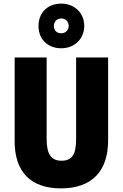

<svg xmlns="http://www.w3.org/2000/svg" viewBox="-20 -1098 679 1062"><path d="M319 -831C393 -831 446 -884 446 -955C446 -1026 392 -1078 319 -1078C243 -1078 193 -1028 193 -954C193 -882 243 -831 319 -831ZM319 -914C292 -914 278 -931 278 -955C278 -979 296 -996 319 -996C342 -996 360 -979 360 -955C360 -931 342 -914 319 -914ZM578 -321V-780H401V-328C401 -241 377 -209 320 -209C266 -209 238 -242 238 -327V-780H61V-317C61 -145 152 -56 317 -56C488 -56 578 -151 578 -321Z"/></svg>

Font: Noto Sans Malayalam UI Condensed Black
Style: Regular
Weight: 900
Width: 3
Designer: Jelle Bosma - Monotype Design Team
Foundry: Monotype Imaging Inc.
Version: Version 2.104